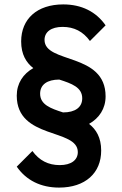

<svg xmlns="http://www.w3.org/2000/svg" viewBox="-20 -730 555 871"><path d="M248 121C367 121 439 55 439 -47C439 -106 416 -143 384 -168C430 -194 459 -237 459 -293C459 -493 182 -440 182 -549C182 -585 212 -608 264 -608C316 -608 357 -587 388 -544L459 -615C416 -677 350 -710 267 -710C148 -710 76 -644 76 -542C76 -483 99 -446 131 -421C85 -395 56 -352 56 -296C56 -96 333 -149 333 -40C333 -4 303 19 251 19C199 19 158 -2 127 -45L56 26C99 88 165 121 248 121ZM162 -305C162 -346 194 -369 249 -369C305 -351 353 -334 353 -284C353 -243 321 -220 266 -220C210 -238 162 -255 162 -305Z"/></svg>

Font: MV Cash Medium
Style: Regular
Weight: 500
Designer: Rodrigo Fuenzalida
Foundry: fragTYPE
Version: Version 1.100;Glyphs 3.1.2 (3151)